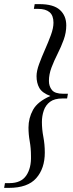

<svg xmlns="http://www.w3.org/2000/svg" viewBox="-64 -760 355 930"><path d="M-44 150 -40 127H-18Q38 127 63 90.5Q88 54 86 -5Q86 -42 80 -75.5Q74 -109 74 -142Q74 -188 96 -228Q118 -268 180 -295Q140 -310 126.5 -334Q113 -358 113 -391Q113 -416 125.5 -450Q138 -484 154 -520Q170 -556 182.5 -590Q195 -624 195 -650Q195 -685 176 -701Q157 -717 121 -717H100L104 -740H127Q195 -740 226 -712Q257 -684 257 -637Q257 -602 244.5 -567.5Q232 -533 215 -499.5Q198 -466 185.5 -433Q173 -400 173 -368Q173 -342 187.5 -324Q202 -306 241 -306H265L261 -283H238Q200 -283 178.5 -267Q157 -251 148 -224.5Q139 -198 139 -169Q139 -134 146 -97Q153 -60 153 -21Q153 56 111.5 103Q70 150 -21 150Z"/></svg>

Font: Spectral
Style: Bold Italic
Weight: 700
Italic angle: -10°
Designer: Jean-Baptiste Levee
Foundry: Production Type
Version: Version 2.001